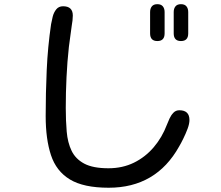

<svg xmlns="http://www.w3.org/2000/svg" viewBox="-20 -841 1040 905"><path d="M721.7 -647.5Q687.5 -647.5 687.5 -683.6V-784.2Q687.5 -800.8 695.8 -811Q704.1 -821.3 721.7 -821.3Q739.3 -821.3 747.6 -811Q755.9 -800.8 755.9 -784.2V-683.6Q755.9 -647.5 721.7 -647.5ZM833 -647.5Q798.8 -647.5 798.8 -683.6V-784.2Q798.8 -800.8 807.1 -811Q815.4 -821.3 833 -821.3Q850.6 -821.3 858.9 -811Q867.2 -800.8 867.2 -784.2V-683.6Q867.2 -647.5 833 -647.5ZM492.2 43.9Q374 43.9 309.6 4.9Q245.1 -34.2 220.2 -109.9Q195.3 -185.5 195.3 -293.9Q195.3 -401.4 200.2 -510.7Q205.1 -620.1 220.7 -726.6Q223.6 -743.2 228.5 -762.7Q233.4 -782.2 245.1 -796.9Q256.8 -811.5 277.3 -811.5Q323.2 -811.5 323.2 -767.6Q323.2 -756.8 321.8 -744.6Q320.3 -732.4 318.4 -721.7Q315.4 -696.3 311.5 -670.9Q307.6 -645.5 304.7 -620.1Q296.9 -548.8 293.5 -476.6Q290 -404.3 290 -332Q290 -272.5 294.4 -220.7Q298.8 -168.9 317.4 -130.4Q335.9 -91.8 377 -69.8Q418 -47.9 491.2 -47.9Q557.6 -47.9 611.3 -74.2Q665 -100.6 704.6 -147Q744.1 -193.4 766.6 -252.9Q771.5 -265.6 778.8 -281.7Q786.1 -297.9 797.4 -309.6Q808.6 -321.3 825.2 -321.3Q873 -321.3 873 -275.4Q873 -257.8 864.3 -234.4Q855.5 -210.9 844.2 -188Q833 -165 824.2 -150.4Q715.8 43.9 492.2 43.9Z"/></svg>

Font: Kosugi Maru
Style: Regular
Weight: 400
Designer: MOTOYA
Version: Version 4.002